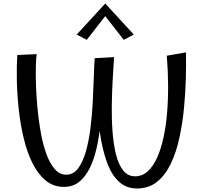

<svg xmlns="http://www.w3.org/2000/svg" viewBox="-20 -1052 1150 1089"><path d="M757 17Q698 17 657.5 -19Q617 -55 592.5 -116.5Q568 -178 554 -255Q540 -332 534 -415Q528 -498 524.5 -577.5Q521 -657 517 -722L627 -728Q623 -670 619 -598Q615 -526 614 -450Q613 -374 618.5 -303Q624 -232 638 -175.5Q652 -119 678.5 -85.5Q705 -52 746 -52Q786 -52 816.5 -79Q847 -106 869.5 -154.5Q892 -203 906.5 -268Q921 -333 927.5 -409.5Q934 -486 933.5 -569Q933 -652 926 -736L1035 -755Q1036 -689 1034 -607Q1032 -525 1023.5 -438Q1015 -351 997.5 -270Q980 -189 949 -124Q918 -59 871 -21Q824 17 757 17ZM343 8Q282 8 237.5 -29.5Q193 -67 162.5 -130Q132 -193 113.5 -272Q95 -351 86 -435Q77 -519 75.5 -598.5Q74 -678 78 -740L188 -745Q185 -726 183.5 -679.5Q182 -633 184 -570.5Q186 -508 192.5 -438.5Q199 -369 211 -302Q223 -235 242.5 -180.5Q262 -126 290 -93.5Q318 -61 356 -61Q396 -61 423 -97Q450 -133 467 -192.5Q484 -252 493 -324.5Q502 -397 506 -471.5Q510 -546 512 -611.5Q514 -677 517 -722L561 -571Q560 -522 557.5 -460.5Q555 -399 548 -334Q541 -269 527 -208Q513 -147 489 -98.5Q465 -50 429.5 -21Q394 8 343 8ZM472 -826 415 -856 577 -1032 589 -976ZM682 -826 565 -976 577 -1032 739 -856Z"/></svg>

Font: Marhey Light
Style: Regular
Weight: 300
Designer: Nur Syamsi & Bustanul Arifin
Foundry: Namelatype
Version: Version 1.000